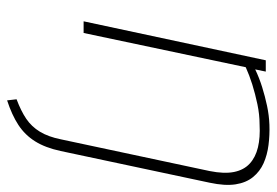

<svg xmlns="http://www.w3.org/2000/svg" viewBox="-136 -414 760 527"><g transform="rotate(90 243.5 -150.0)"><path d="M394 63 481 -346Q490 -388 485.5 -417Q481 -446 465.5 -465Q450 -484 427.5 -494Q405 -504 377.5 -507.5Q350 -511 322 -510Q296 -509 270 -503.5Q244 -498 218.5 -490Q193 -482 170 -471L176 -500H145L38 0H70L164 -445Q186 -455 211.5 -463Q237 -471 265.5 -477Q294 -483 321 -483Q357 -485 384 -478.5Q411 -472 428.5 -456Q446 -440 451.5 -413Q457 -386 449 -346L362 62Q355 97 341 120Q327 143 305.5 157.5Q284 172 252 184L255 210Q295 197 322.5 179Q350 161 367.5 133Q385 105 394 63Z"/></g></svg>

Font: Advent Pro ExtraLight
Style: Italic
Weight: 250
Italic angle: -12°
Version: Version 3.000